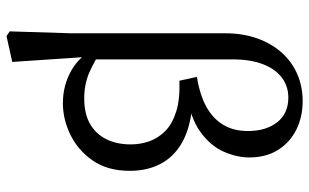

<svg xmlns="http://www.w3.org/2000/svg" viewBox="-204 -576 970 603"><g transform="rotate(90 281.5 -275.0)"><path d="M79 180 85 -12V-496Q85 -552 101 -597Q117 -642 145.5 -674Q174 -706 213 -723Q252 -740 298 -740Q348 -740 388 -720Q428 -700 451.5 -662.5Q475 -625 475 -572Q475 -534 457 -492.5Q439 -451 395 -419Q351 -387 272 -375V-395Q330 -395 375.5 -382.5Q421 -370 452.5 -345Q484 -320 500.5 -282.5Q517 -245 517 -197Q517 -127 484.5 -80.5Q452 -34 403.5 -10.5Q355 13 305 13Q248 13 201 -14Q154 -41 124 -100H122L135 -111Q170 -87 207 -70.5Q244 -54 290 -54Q338 -54 370 -72.5Q402 -91 418 -124Q434 -157 434 -200Q434 -231 424 -259Q414 -287 391.5 -309Q369 -331 330.5 -343Q292 -355 234 -353L222 -408Q279 -417 316.5 -438Q354 -459 373 -491.5Q392 -524 392 -568Q392 -625 364.5 -660Q337 -695 287 -695Q251 -695 224 -674.5Q197 -654 182 -615Q167 -576 167 -520V-81L159 -66L175 172L94 190Z"/></g></svg>

Font: Source Serif 4 Variable
Style: Regular
Weight: 400
Designer: Frank Grießhammer
Foundry: Adobe
Version: Version 4.005;hotconv 1.1.0;makeotfexe 2.6.0